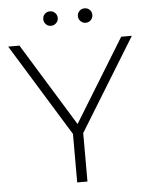

<svg xmlns="http://www.w3.org/2000/svg" viewBox="-58 -903 741 951"><g transform="rotate(-5 312.5 -428.0)"><path d="M338 -241V0H287V-241L5 -700H61L314 -288L567 -700H620ZM190 -820Q190 -836 200.5 -846Q211 -856 226 -856Q241 -856 251.5 -845.5Q262 -835 262 -820Q262 -805 251 -794.5Q240 -784 226 -784Q211 -784 200.5 -794.5Q190 -805 190 -820ZM362 -820Q362 -835 372.5 -845.5Q383 -856 398 -856Q413 -856 423.5 -846Q434 -836 434 -820Q434 -805 423.5 -794.5Q413 -784 398 -784Q384 -784 373 -794.5Q362 -805 362 -820Z"/></g></svg>

Font: Idrija Light
Style: Regular
Weight: 300
Designer: Julieta Ulanovsky
Foundry: Julieta Ulanovsky
Version: Version 7.200